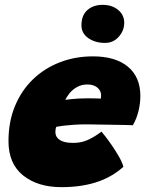

<svg xmlns="http://www.w3.org/2000/svg" viewBox="-20 -764 602 792"><path d="M489 -76Q468 -57 442.2 -41.5Q416.5 -26 385.2 -15Q354 -4 316.2 2Q278.5 8 233.5 8Q135.5 8 75.2 -40.5Q15 -89 15 -181.5Q15 -262 41.8 -326.5Q68.5 -391 116 -436.8Q163.5 -482.5 226.8 -507Q290 -531.5 363.5 -531.5Q456 -531.5 507.5 -489Q559 -446.5 559 -368Q559 -337.5 551 -305Q543 -272.5 528 -247.5Q520 -248 493 -248.5Q466 -249 432.8 -249.5Q399.5 -250 372.2 -250.5Q345 -251 336.5 -251Q311 -251 287.2 -249.5Q263.5 -248 244.5 -245.8Q225.5 -243.5 212.5 -241Q208.5 -233 208.5 -220Q208.5 -204 218.2 -193.8Q228 -183.5 244.2 -179Q260.5 -174.5 280 -174.5Q294 -174.5 307.5 -176.5Q321 -178.5 334.8 -183.8Q348.5 -189 364.2 -198Q380 -207 398.5 -221Q401 -218.5 413.2 -203Q425.5 -187.5 441 -165Q456.5 -142.5 470.2 -118.8Q484 -95 489 -76ZM249.5 -352Q259.5 -353.5 273 -355Q286.5 -356.5 303.5 -357.5Q320.5 -358.5 341 -358.5Q352.5 -358.5 363.5 -358.2Q374.5 -358 383 -357.8Q391.5 -357.5 395.5 -357Q396.5 -361 396.8 -364.8Q397 -368.5 397 -372Q396.5 -384.5 389.5 -394.2Q382.5 -404 370 -409.8Q357.5 -415.5 340 -415.5Q315.5 -415.5 296.5 -404.2Q277.5 -393 265.8 -378Q254 -363 249.5 -352ZM403 -744Q442.5 -744 467.5 -723Q492.5 -702 492.5 -670Q492.5 -638 470 -612.5Q447.5 -587 413 -587Q372.5 -587 344.2 -606.8Q316 -626.5 316 -659.5Q316 -701 340.5 -722.5Q365 -744 403 -744Z"/></svg>

Font: Grandstander Thin Black
Style: Italic
Weight: 900
Italic angle: -15°
Version: Version 1.200